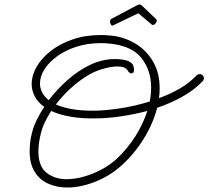

<svg xmlns="http://www.w3.org/2000/svg" viewBox="-20 -756 928 855"><path d="M279 79Q234 79 196 62.5Q158 46 135 10Q112 -26 112 -83Q112 -102 114.5 -123Q117 -144 123 -167Q136 -218 177 -280Q148 -301 134.5 -327.5Q121 -354 121 -382Q121 -420 143 -458.5Q165 -497 206 -529Q247 -561 303.5 -580.5Q360 -600 428 -600Q453 -600 480 -597Q537 -590 585 -560.5Q633 -531 662 -481Q691 -431 691 -362Q691 -340 688 -319Q738 -337 781 -362Q824 -387 854 -419Q861 -426 869 -426Q877 -426 882.5 -420.5Q888 -415 888 -408Q888 -400 882 -394Q845 -355 792 -325.5Q739 -296 680 -276Q661 -203 617.5 -134Q574 -65 513 -12Q464 30 401 54.5Q338 79 279 79ZM401 -436Q361 -418 314 -379.5Q267 -341 229 -291Q257 -278 298 -270.5Q339 -263 394 -263Q444 -263 511.5 -273Q579 -283 647 -304Q653 -337 653 -367Q653 -441 611.5 -495.5Q570 -550 476 -561Q452 -564 429 -564Q370 -564 320.5 -548Q271 -532 234.5 -505.5Q198 -479 178 -447.5Q158 -416 158 -384Q158 -364 167.5 -345Q177 -326 197 -310Q233 -357 280 -399Q327 -441 381 -467Q435 -493 492 -493Q521 -493 546 -486Q556 -483 564.5 -476Q573 -469 575 -458Q576 -455 576.5 -452.5Q577 -450 577 -447Q577 -429 565 -429Q556 -429 547 -444Q537 -460 503 -460Q481 -460 453.5 -453.5Q426 -447 401 -436ZM151 -82Q151 -15 187.5 13.5Q224 42 276 42Q314 42 355.5 30Q397 18 434.5 -2.5Q472 -23 500 -49Q548 -94 583 -149.5Q618 -205 636 -262Q579 -247 522.5 -238.5Q466 -230 418 -229Q348 -227 296 -236Q244 -245 208 -262Q192 -237 179.5 -211Q167 -185 161 -158Q151 -117 151 -82ZM480 -642Q476 -642 473 -648.5Q470 -655 470 -659Q470 -669 476 -672L591 -733Q596 -736 601 -736Q607 -736 610 -733L675 -671Q678 -668 678 -664Q678 -657 670 -649Q662 -641 654 -648L596 -697L490 -646Q483 -642 480 -642Z"/></svg>

Font: Meow Script
Style: Regular
Weight: 400
Designer: Robert E. Leuschke
Foundry: Robert E. Leuschke
Version: Version 1.010; ttfautohint (v1.8.3)